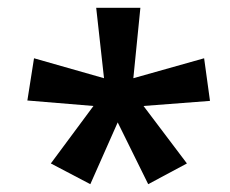

<svg xmlns="http://www.w3.org/2000/svg" viewBox="-20 -793 587 491"><path d="M339 -773 321 -593 502 -644 517 -535 347 -522 458 -375 359 -322 281 -480 211 -322 110 -375 219 -522 50 -536 67 -644 246 -593 226 -773Z"/></svg>

Font: Noto Sans Telugu SemiCondensed SemiBold
Style: Regular
Weight: 600
Width: 4
Designer: Jelle Bosma - Monotype Design Team
Foundry: Monotype Imaging Inc.
Version: Version 2.005; ttfautohint (v1.8.4.7-5d5b)